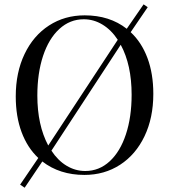

<svg xmlns="http://www.w3.org/2000/svg" viewBox="-20 -793 781 886"><path d="M687.5 -359.9Q687.5 -249.5 647 -164.6Q606.4 -79.6 534.2 -32.7Q461.9 14.2 369.6 14.2Q255.4 14.2 175.3 -47.9L93.8 73.2L72.8 59.1L156.7 -64Q106.4 -111.3 79.6 -183.3Q52.7 -255.4 52.7 -348.1Q52.7 -458.5 93.3 -543.5Q133.8 -628.4 206.1 -675.3Q278.3 -722.2 370.6 -722.2Q485.8 -722.2 564.9 -660.2L642.6 -772.9L661.6 -759.8L583 -644.5Q633.3 -597.7 660.4 -525.4Q687.5 -453.1 687.5 -359.9ZM152.3 -352.1Q152.3 -215.8 202.6 -121.6L523.4 -609.4Q493.7 -654.8 453.1 -679.4Q412.6 -704.1 366.7 -704.1Q302.7 -704.1 253.9 -659.4Q205.1 -614.7 178.7 -534.9Q152.3 -455.1 152.3 -352.1ZM587.4 -356Q587.4 -493.7 537.1 -586.4L217.3 -97.7Q247.1 -52.2 287.4 -28.1Q327.6 -3.9 373.5 -3.9Q437.5 -3.9 486.1 -48.6Q534.7 -93.3 561 -173.1Q587.4 -252.9 587.4 -356Z"/></svg>

Font: TypoPRO Playfair Display
Style: Regular
Weight: 400
Designer: Claus Eggers Sørensen
Foundry: Claus Eggers Sørensen
Version: Version 1.004;PS 001.004;hotconv 1.0.70;makeotf.lib2.5.58329